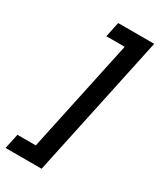

<svg xmlns="http://www.w3.org/2000/svg" viewBox="-237 -804 784 942"><g transform="rotate(30 155.0 -333.5)"><path d="M-33 70 -15 -15H89L225 -652H121L139 -737H343L171 70Z"/></g></svg>

Font: Epunda Sans SemiBold
Style: Italic
Weight: 600
Italic angle: -12.0243°
Designer: Simon Atzbach
Foundry: typofactur
Version: Version 2.204; ttfautohint (v1.8.4.7-5d5b)